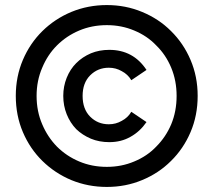

<svg xmlns="http://www.w3.org/2000/svg" viewBox="-20 -738 852 766"><path d="M416 -170.9Q376 -170.9 342.8 -184.6Q308.6 -199.2 284.2 -222.7Q259.8 -248 246.1 -282.2Q232.4 -316.4 232.4 -355.5Q232.4 -393.6 246.1 -427.7Q259.8 -461.9 284.2 -486.3Q308.6 -510.7 342.8 -525.4Q376 -539.1 416 -539.1Q511.7 -539.1 564.5 -459Q543.9 -445.3 503.9 -418Q490.2 -441.4 465.8 -454.1Q442.4 -467.8 414.1 -467.8Q370.1 -467.8 339.8 -437.5Q309.6 -407.2 309.6 -355.5Q309.6 -302.7 339.8 -272.5Q370.1 -242.2 414.1 -242.2Q442.4 -242.2 465.8 -255.9Q490.2 -268.6 503.9 -292Q524.4 -278.3 564.5 -251Q538.1 -212.9 501 -192.4Q463.9 -170.9 416 -170.9ZM406.2 -72.3Q464.8 -72.3 515.6 -93.8Q567.4 -115.2 603.5 -153.3Q641.6 -191.4 663.1 -242.2Q684.6 -293.9 684.6 -355.5Q684.6 -416 663.1 -467.8Q641.6 -519.5 603.5 -556.6Q567.4 -594.7 515.6 -616.2Q464.8 -637.7 406.2 -637.7Q346.7 -637.7 295.9 -616.2Q245.1 -594.7 207 -556.6Q169.9 -519.5 148.4 -467.8Q126 -416 126 -355.5Q126 -293.9 148.4 -242.2Q169.9 -191.4 207 -153.3Q245.1 -115.2 295.9 -93.8Q346.7 -72.3 406.2 -72.3ZM406.2 7.8Q331.1 7.8 264.6 -19.5Q199.2 -46.9 149.4 -95.7Q99.6 -144.5 71.3 -210.9Q43 -277.3 43 -355.5Q43 -432.6 71.3 -499Q99.6 -565.4 149.4 -614.3Q199.2 -663.1 264.6 -690.4Q331.1 -717.8 406.2 -717.8Q481.4 -717.8 546.9 -690.4Q613.3 -663.1 662.1 -614.3Q711.9 -565.4 740.2 -499Q768.6 -432.6 768.6 -355.5Q768.6 -277.3 740.2 -210.9Q711.9 -144.5 662.1 -95.7Q613.3 -46.9 546.9 -19.5Q481.4 7.8 406.2 7.8Z"/></svg>

Font: SSportsD
Style: Medium
Weight: 400
Designer: Swiss Typefaces
Version: Version 1.000